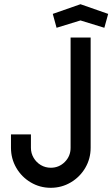

<svg xmlns="http://www.w3.org/2000/svg" viewBox="-20 -885 535 915"><path d="M32.3 -180.9V-244.5H127.4V-180.3Q127.4 -154.7 140.2 -133Q153 -111.2 174.5 -98.4Q196.1 -85.6 222.2 -85.6Q261.1 -85.6 288.8 -113.2Q316.4 -140.9 316.4 -180.3V-706H412V-180.9Q412 -128.9 386.5 -85.2Q360.9 -41.6 317.3 -15.8Q273.7 10 221.7 10Q170.1 10 126.5 -15.8Q82.9 -41.6 57.6 -85.2Q32.3 -128.9 32.3 -180.9ZM231.5 -818.8 363.5 -864.9 495.5 -818.8 477.3 -752.6 363.5 -787.6 249.6 -752.6Z"/></svg>

Font: Lineal Thin
Style: Regular
Weight: 200
Designer: Created by Frank Adebiaye with contributions from Anton Moglia & Ariel Martín Pérez
Created by Frank ADEBIAYE with FontF
Foundry: Velvetyne Type Foundry
Version: Version 2.000;Glyphs 3.2 (3227)